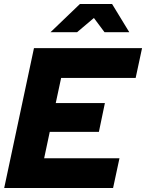

<svg xmlns="http://www.w3.org/2000/svg" viewBox="-20 -941 731 961"><path d="M1 0 150 -700H691L659 -551H286L259 -425H505L475 -281H229L201 -149H578L546 0ZM233 -780 380 -921H541L627 -780H503L450 -851L366 -780Z"/></svg>

Font: Red Hat Display Black
Style: Italic
Weight: 900
Italic angle: -12°
Designer: Pentagram, MCKL
Foundry: Pentagram, MCKL
Version: Version 1.023; ttfautohint (v1.8.3)